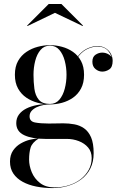

<svg xmlns="http://www.w3.org/2000/svg" viewBox="-20 -700 622 980"><path d="M247.5 260Q204.5 260 165.2 252.2Q126 244.5 95.8 228Q65.5 211.5 48.2 186Q31 160.5 31 125Q31 91 46.8 68.2Q62.5 45.5 86.2 32Q110 18.5 134.2 12.8Q158.5 7 175.5 7H177.5Q144 28 136.2 53.5Q128.5 79 128.5 114.5Q128.5 146 142 178.8Q155.5 211.5 184.2 234Q213 256.5 258 256.5Q298 256.5 332.5 245.2Q367 234 392.8 213.8Q418.5 193.5 433.2 166.2Q448 139 448 106.5Q448 74.5 429.8 53Q411.5 31.5 382.2 20.2Q353 9 320.5 9Q310 9 288.2 9Q266.5 9 244.5 9Q222.5 9 211.5 9Q144 9 103.5 -10Q63 -29 63 -71.5Q63 -97 76.8 -115.5Q90.5 -134 114.2 -146Q138 -158 169 -163.8Q200 -169.5 235.5 -169.5V-167Q219.5 -167 201.5 -163.8Q183.5 -160.5 167.5 -153Q151.5 -145.5 141.2 -134Q131 -122.5 131 -106Q131 -80 159 -74.8Q187 -69.5 228 -69.5Q245.5 -69.5 257 -69.8Q268.5 -70 279 -70.2Q289.5 -70.5 303.5 -70.5Q331.5 -70.5 359.2 -65.5Q387 -60.5 409.2 -45Q431.5 -29.5 444.8 0.8Q458 31 458 82Q458 126.5 441.2 159.8Q424.5 193 394.8 215.2Q365 237.5 327.2 248.8Q289.5 260 247.5 260ZM235 -167Q204.5 -167 173 -175.2Q141.5 -183.5 115 -201.2Q88.5 -219 72.2 -248Q56 -277 56 -318.5Q56 -360 72.2 -388.8Q88.5 -417.5 115 -435.2Q141.5 -453 173 -461.2Q204.5 -469.5 235 -469.5Q265.5 -469.5 296.2 -461.2Q327 -453 352.5 -435.2Q378 -417.5 393.5 -388.8Q409 -360 409 -318.5Q409 -277 393.5 -248Q378 -219 352.5 -201.2Q327 -183.5 296.2 -175.2Q265.5 -167 235 -167ZM235 -169.5Q264.5 -169.5 283 -191.2Q301.5 -213 310.5 -247.2Q319.5 -281.5 319.5 -318.5Q319.5 -355.5 310.5 -389.5Q301.5 -423.5 283 -445.2Q264.5 -467 235 -467Q205.5 -467 187 -445.2Q168.5 -423.5 159.8 -389.5Q151 -355.5 151 -318.5Q151 -281.5 155.5 -247.2Q160 -213 177.8 -191.2Q195.5 -169.5 235 -169.5ZM502 -334.5Q483.5 -334.5 467.5 -347.5Q451.5 -360.5 451.5 -385Q451.5 -410 467.8 -420.8Q484 -431.5 502 -431.5Q520.5 -431.5 537.2 -420.8Q554 -410 554 -389.5H552Q552 -416 533 -439.2Q514 -462.5 476.5 -462.5Q456 -462.5 430.8 -452.2Q405.5 -442 384 -416.8Q362.5 -391.5 352.5 -347H350Q360 -393.5 382.5 -419Q405 -444.5 430.8 -454.8Q456.5 -465 476.5 -465Q501 -465 518.8 -454Q536.5 -443 545.8 -425.8Q555 -408.5 555 -389.5Q555 -357.5 538 -346Q521 -334.5 502 -334.5ZM120 -567 118.5 -569.5 228.5 -679.5H293.5L403.5 -569.5L402 -567L260.5 -634.5Z"/></svg>

Font: Bodoni Moda 72pt
Style: Regular
Weight: 400
Designer: Owen Earl
Foundry: indestructible type
Version: Version 2.005